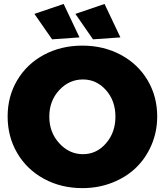

<svg xmlns="http://www.w3.org/2000/svg" viewBox="-20 -947 842 981"><path d="M305.2 -926.8 386.2 -755.9 246.1 -746.1 155.8 -876ZM514.2 -926.8 595.2 -755.9 455.1 -746.1 365.2 -876ZM400.9 -713.9Q509.3 -713.9 596.9 -667Q684.6 -620.1 733.9 -537.4Q783.2 -454.6 783.2 -352.1Q783.2 -274.4 754.2 -206.5Q725.1 -138.7 674.8 -90.1Q624.5 -41.5 553.5 -13.7Q482.4 14.2 400.9 14.2Q292.5 14.2 205.1 -33.2Q117.7 -80.6 68.4 -164.3Q19 -248 19 -352.1Q19 -455.1 68.4 -537.8Q117.7 -620.6 204.8 -667.2Q292 -713.9 400.9 -713.9ZM403.8 -541Q333 -541 282.5 -486.3Q231.9 -431.6 231.9 -351.1Q231.9 -270.5 283 -214.8Q334 -159.2 403.8 -159.2Q473.1 -159.2 521.5 -214.6Q569.8 -270 569.8 -351.1Q569.8 -432.1 521.5 -486.6Q473.1 -541 403.8 -541Z"/></svg>

Font: Montserrat-Arabic ExtraBold
Style: Regular
Weight: 800
Designer: Mohamed Gaber
Foundry: Kief Type Foundry
Version: Version 5.008;PS 005.008;hotconv 1.0.88;makeotf.lib2.5.64775